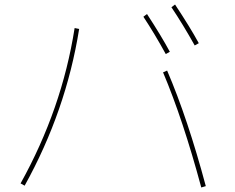

<svg xmlns="http://www.w3.org/2000/svg" viewBox="-20 -816 1040 849"><path d="M614 -742 630 -754Q694 -656 731 -587L713 -577Q663 -668 614 -742ZM738 -784 754 -796Q821 -695 859 -625L841 -615Q789 -708 738 -784ZM701 -496 719 -504Q810 -292 890 7L870 13Q789 -288 701 -496ZM71 -5Q254 -334 310 -692L330 -688Q272 -325 89 5Z"/></svg>

Font: M PLUS 1p Thin
Style: Regular
Weight: 250
Version: Version 1.062